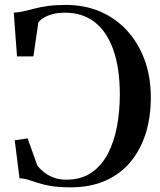

<svg xmlns="http://www.w3.org/2000/svg" viewBox="-20 -772 667 802"><path d="M274.5 10.5Q225.5 10.5 193.2 5Q161 -0.5 139 -7.8Q117 -15 99.2 -20.8Q81.5 -26.5 61.5 -27L41.5 -186L95.5 -194L136 -80Q146 -67.5 162.5 -53.8Q179 -40 202.5 -30.8Q226 -21.5 257 -21.5Q319.5 -21.5 362.2 -51Q405 -80.5 431 -130.8Q457 -181 468.8 -244.8Q480.5 -308.5 480.5 -376.5Q480.5 -487 453.5 -563.5Q426.5 -640 375.5 -679.5Q324.5 -719 252 -719Q221.5 -719 199 -712.8Q176.5 -706.5 161.8 -697.2Q147 -688 140 -677.5L119.5 -536.5H51L37.5 -719.5Q58 -720 78.5 -724.8Q99 -729.5 123.5 -736Q148 -742.5 180.2 -747Q212.5 -751.5 255.5 -751.5Q333 -751.5 398 -723.8Q463 -696 510.2 -644.8Q557.5 -593.5 583.8 -522.5Q610 -451.5 610 -364.5Q610 -283.5 588.8 -215.2Q567.5 -147 525.5 -96.2Q483.5 -45.5 420.8 -17.5Q358 10.5 274.5 10.5Z"/></svg>

Font: Merriweather 120pt Medium
Style: Regular
Weight: 500
Version: Version 2.100